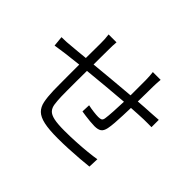

<svg xmlns="http://www.w3.org/2000/svg" viewBox="-159 -1036 1317 1317"><g transform="rotate(45 500.0 -377.5)"><path d="M734.9 -769Q733.4 -756.3 732.2 -735.6Q731 -714.8 731 -699.2Q730.5 -663.6 730.2 -625.5Q730 -587.4 729 -553.2Q761.2 -556.2 790.5 -557.9Q819.8 -559.6 846.2 -561Q865.7 -562.5 884.5 -563.5Q903.3 -564.5 919.9 -565.9V-495.1Q909.7 -495.6 886.7 -495.4Q863.8 -495.1 845.2 -495.1Q821.8 -494.1 791.7 -492.7Q761.7 -491.2 727.1 -488.8Q726.1 -453.1 724.6 -413.3Q723.1 -373.5 720.5 -338.1Q717.8 -302.7 712.9 -278.8Q706.1 -246.6 689 -234.9Q671.9 -223.1 638.2 -223.1Q619.6 -223.1 594.2 -225.6Q568.8 -228 545.4 -231.2Q522 -234.4 508.8 -236.8L511.2 -298.8Q537.1 -293 565.7 -289.6Q594.2 -286.1 611.8 -286.1Q631.3 -286.1 640.1 -291Q648.9 -295.9 651.9 -313Q655.8 -338.4 658.7 -387.2Q661.6 -436 663.1 -484.9Q584.5 -479 497.6 -470.7Q410.6 -462.4 334 -455.1Q333.5 -402.3 333.3 -352.3Q333 -302.2 333.3 -263.2Q333.5 -224.1 334 -205.1Q335.4 -163.6 339.6 -135Q343.8 -106.4 359.6 -88.9Q375.5 -71.3 412.1 -63.2Q448.7 -55.2 515.1 -55.2Q570.3 -55.2 627 -58.3Q683.6 -61.5 732.2 -66.4Q780.8 -71.3 813 -77.1L810.1 -2.9Q776.4 1 727.8 4.9Q679.2 8.8 624.5 11.5Q569.8 14.2 519 14.2Q434.1 14.2 384.3 3.2Q334.5 -7.8 309.8 -32Q285.2 -56.2 277.1 -96.4Q269 -136.7 267.1 -194.8Q266.6 -216.3 266.4 -256.6Q266.1 -296.9 266.1 -346.9Q266.1 -397 266.1 -448.2Q231 -444.3 201.7 -440.7Q172.4 -437 151.9 -435.1Q128.9 -432.1 102.1 -428Q75.2 -423.8 54.2 -420.9L46.9 -495.1Q70.3 -495.1 96.2 -496.6Q122.1 -498 147 -501Q166.5 -502.4 197 -505.4Q227.5 -508.3 266.1 -512.2Q266.6 -565.4 266.8 -605.2Q267.1 -645 267.1 -657.2Q267.1 -678.7 266.1 -696.5Q265.1 -714.4 262.2 -736.8H338.9Q335.9 -705.6 335.9 -660.2Q335.9 -633.8 335.4 -596.9Q335 -560.1 335 -518.1Q409.2 -525.4 495.4 -533.2Q581.5 -541 664.1 -547.9V-695.8Q664.1 -712.4 662.6 -734.4Q661.1 -756.3 659.2 -769Z"/></g></svg>

Font: Shanggu Mono N
Style: Regular
Weight: 350
Designer: GuiWonder
Version: Version 1.021